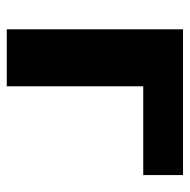

<svg xmlns="http://www.w3.org/2000/svg" viewBox="-17 -543 560 566"><g transform="rotate(90 263.0 -260.0)"><path d="M66.4 0V-519.5H496.1V-402.3H234.4V0Z"/></g></svg>

Font: GenEi M Gothic v2 Heavy
Style: Regular
Weight: 800
Version: Version 2.0